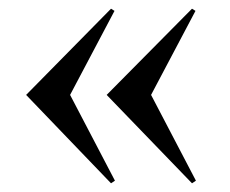

<svg xmlns="http://www.w3.org/2000/svg" viewBox="-20 -510 529 441"><path d="M40 -292 235 -89 244 -95 141 -292 243 -485 235 -490ZM225 -292 421 -89 430 -95 327 -292 429 -485 421 -490Z"/></svg>

Font: Cinzel SemiBold
Style: Regular
Weight: 600
Designer: Natanael Gama
Version: Version 2.000